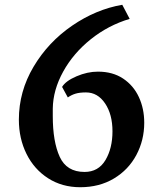

<svg xmlns="http://www.w3.org/2000/svg" viewBox="-20 -773 675 804"><path d="M523 -694Q433 -667 360 -608.5Q287 -550 244.5 -473Q202 -396 201 -318V-287Q201 -180 230 -116.5Q259 -53 334 -53Q392 -53 421.5 -102.5Q451 -152 451 -223Q451 -294 420 -340Q389 -386 340 -386Q314 -386 297 -381Q280 -376 264 -365L240 -409Q255 -434 300.5 -453.5Q346 -473 390 -473Q452 -473 495.5 -444Q539 -415 561.5 -366.5Q584 -318 584 -259Q584 -186 551 -124Q518 -62 457 -25.5Q396 11 316 11Q240 11 181.5 -26.5Q123 -64 91 -128.5Q59 -193 59 -272Q59 -390 120.5 -493.5Q182 -597 282 -665.5Q382 -734 492 -753Z"/></svg>

Font: Martel ExtraBold
Style: Regular
Weight: 800
Designer: Dan Reynolds
Foundry: Dan Reynolds
Version: Version 1.001; ttfautohint (v1.1) -l 5 -r 5 -G 72 -x 0 -D la